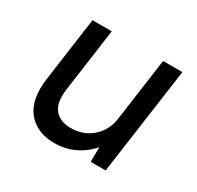

<svg xmlns="http://www.w3.org/2000/svg" viewBox="-116 -635 798 777"><g transform="rotate(30 282.5 -246.0)"><path d="M222 8Q139 8 95.5 -46.5Q52 -101 67 -205L108 -500H198L157 -205Q148 -141 173 -109.5Q198 -78 249 -78Q306 -78 346 -111.5Q386 -145 396 -199L438 -500H528L458 0H388L389 -69Q357 -32 314.5 -12Q272 8 222 8Z"/></g></svg>

Font: Retni Sans Medium
Style: Italic
Weight: 500
Italic angle: -8°
Designer: Vitaly Kuzmin
Foundry: ParaType Ltd.
Version: Version 1.00;June 10, 2019;FontCreator 11.5.0.2425 64-bit; t